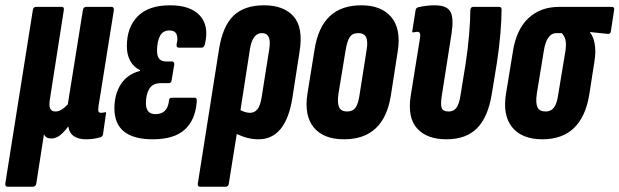

<svg xmlns="http://www.w3.org/2000/svg" viewBox="-45 -520 2339 725"><path d="M-16 185Q-26 185 -25 173L79 -482Q81 -494 91 -494H188Q198 -494 196 -482L144 -149Q139 -121 144.5 -110Q150 -99 165 -99Q186 -99 211 -126L268 -482Q270 -494 281 -494H376Q386 -494 385 -482L327 -119Q325 -104 327 -99Q329 -94 337 -94Q343 -94 351 -96Q357 -98 355 -90L344 -13Q342 -3 332 -1Q317 3 305 4.5Q293 6 279 6Q252 6 234.5 -5.5Q217 -17 213 -42H212Q197 -21 181.5 -9Q166 3 148 3Q128 3 121 -13L92 173Q90 185 79 185Z M532 6Q387 6 387 -111Q387 -164 411.5 -202Q436 -240 483 -252L484 -255Q459 -267 446.5 -290.5Q434 -314 434 -345Q434 -417 475 -458.5Q516 -500 597 -500Q674 -500 709.5 -461.5Q745 -423 729 -354Q726 -340 716 -340H630Q620 -340 622 -353Q628 -377 621.5 -391Q615 -405 595 -405Q569 -405 558.5 -383Q548 -361 548 -328Q548 -288 581 -288H604Q614 -288 613 -276L603 -217Q602 -206 592 -206H562Q532 -206 519 -185Q506 -164 506 -130Q506 -89 542 -89Q588 -89 593 -140Q593 -151 604 -151H691Q699 -151 698 -137Q693 -67 652.5 -30.5Q612 6 532 6Z M710 185Q700 185 702 173L782 -334Q796 -422 837 -461Q878 -500 952 -500Q1027 -500 1064 -457.5Q1101 -415 1086 -324L1059 -150Q1034 6 931 6Q891 6 849 -14L819 173Q818 185 807 185ZM899 -336 863 -104Q871 -100 880.5 -97Q890 -94 899 -94Q916 -94 927 -107.5Q938 -121 943 -153L972 -336Q981 -395 944 -395Q909 -395 899 -336Z M1254 6Q1177 6 1140 -38.5Q1103 -83 1116 -167L1143 -334Q1169 -500 1319 -500Q1395 -500 1432.5 -455.5Q1470 -411 1457 -327L1431 -160Q1405 6 1254 6ZM1266 -99Q1287 -99 1297.5 -113.5Q1308 -128 1313 -164L1339 -329Q1345 -364 1337.5 -379.5Q1330 -395 1307 -395Q1286 -395 1276 -380.5Q1266 -366 1260 -330L1233 -166Q1228 -131 1235.5 -115Q1243 -99 1266 -99Z M1641 6Q1567 6 1530 -35Q1493 -76 1506 -159L1541 -377Q1545 -400 1531 -400Q1527 -400 1523.5 -399Q1520 -398 1517 -398Q1510 -396 1512 -404L1524 -480Q1525 -491 1536 -493Q1549 -496 1564.5 -498Q1580 -500 1596 -500Q1643 -500 1656 -475.5Q1669 -451 1660 -393L1623 -157Q1618 -125 1623 -112Q1628 -99 1649 -99Q1668 -99 1678.5 -113Q1689 -127 1694 -161L1713 -278Q1722 -337 1726.5 -391Q1731 -445 1731 -482Q1732 -494 1742 -494H1840Q1849 -494 1849 -484Q1849 -447 1844.5 -393Q1840 -339 1831 -281L1812 -165Q1798 -78 1756.5 -36Q1715 6 1641 6Z M2003 6Q1926 6 1889 -39.5Q1852 -85 1866 -168L1892 -327Q1905 -409 1950.5 -451.5Q1996 -494 2066 -494H2265Q2276 -494 2274 -483L2262 -404Q2261 -391 2250 -392L2183 -399V-397Q2195 -384 2200.5 -354.5Q2206 -325 2199 -284L2180 -162Q2152 6 2003 6ZM2015 -99Q2035 -99 2046.5 -113.5Q2058 -128 2063 -164L2090 -327Q2094 -355 2090 -370Q2086 -385 2076 -395H2057Q2018 -395 2008 -325L1982 -166Q1977 -131 1984.5 -115Q1992 -99 2015 -99Z"/></svg>

Font: Sofia Sans Extra Condensed ExtraBold
Style: Italic
Weight: 800
Italic angle: -9°
Designer: Botio Nikoltchev, Ani Petrova
Foundry: lettersoup
Version: Version 4.101; ttfautohint (v1.8.4.7-5d5b)